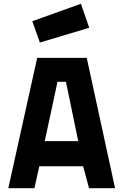

<svg xmlns="http://www.w3.org/2000/svg" viewBox="-20 -996 644 1016"><path d="M23.9 0 176.8 -689.9H439L588.9 0H451.2L419.9 -116.2H188L162.1 0ZM284.2 -563 216.8 -249H394L329.1 -563ZM150.9 -883.8 408.2 -976.1 452.1 -849.1 190.9 -771Z"/></svg>

Font: TitilliumText25L
Style: 999 wt
Weight: 900
Designer: Accademia di Belle Arti di Urbino and others
Foundry: Accademia di Belle Arti di Urbino and others.
Version: Version 25.000